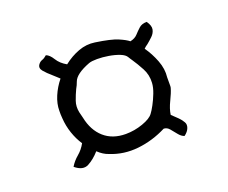

<svg xmlns="http://www.w3.org/2000/svg" viewBox="-85 -743 863 727"><g transform="rotate(-20 347.0 -379.5)"><path d="M560 -377Q560 -375 560 -370Q560 -365 560 -360Q560 -352 560 -345Q560 -338 559 -335Q554 -317 540.5 -289.5Q527 -262 524 -239Q538 -226 548.5 -215.5Q559 -205 565 -194Q571 -184 566 -170.5Q561 -157 546 -146Q534 -150 524 -162.5Q514 -175 504 -187Q494 -199 481 -199Q426 -171 366.5 -164.5Q307 -158 253 -180Q232 -187 212 -206Q190 -181 165.5 -168Q141 -155 111 -180Q123 -200 141.5 -215.5Q160 -231 172 -253Q156 -277 146 -306.5Q136 -336 134 -367Q133 -375 133 -383Q133 -391 133 -398Q133 -426 145.5 -455.5Q158 -485 179 -511Q173 -517 167 -522Q161 -527 156 -532Q136 -549 124.5 -563Q113 -577 123 -590Q129 -598 138 -601Q147 -604 157 -613Q171 -608 183.5 -587.5Q196 -567 221 -553Q250 -576 282.5 -588Q315 -600 348 -595Q410 -586 437 -574.5Q464 -563 476 -553Q495 -557 505.5 -568.5Q516 -580 527.5 -590.5Q539 -601 559 -601Q573 -581 570 -566.5Q567 -552 555.5 -541Q544 -530 533 -521Q528 -518 524 -514.5Q520 -511 517 -508Q537 -480 550.5 -445Q564 -410 560 -377ZM499 -377Q501 -409 486.5 -436Q472 -463 459 -482Q456 -487 453 -491Q450 -495 448 -499Q442 -510 423 -517.5Q404 -525 380 -529Q356 -533 334 -533Q312 -533 301 -529Q243 -507 233 -479Q231 -473 228 -466.5Q225 -460 221 -453Q212 -434 204.5 -412.5Q197 -391 202 -367L208 -343Q219 -289 253 -259Q287 -229 340 -229Q375 -229 409 -241Q443 -253 454 -269Q461 -278 471 -296.5Q481 -315 489.5 -337Q498 -359 499 -377Z"/></g></svg>

Font: Yuji Boku
Style: Regular
Weight: 400
Designer: Kataoka Yuji
Foundry: Kinuta Font Factory
Version: Version 3.002